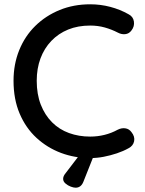

<svg xmlns="http://www.w3.org/2000/svg" viewBox="-20 -726 676 894"><path d="M578 -660Q600 -649 603.5 -626Q607 -603 592 -584Q581 -569 563.5 -567Q546 -565 529 -574Q500 -589 468 -598Q436 -607 400 -607Q343 -607 297.5 -588.5Q252 -570 219 -535.5Q186 -501 168.5 -454Q151 -407 151 -350Q151 -287 170 -238.5Q189 -190 222.5 -156.5Q256 -123 301.5 -106.5Q347 -90 400 -90Q434 -90 466.5 -98Q499 -106 528 -122Q546 -131 563.5 -128.5Q581 -126 592 -111Q609 -90 604.5 -68.5Q600 -47 579 -36Q554 -22 524 -12Q494 -2 463 4Q432 10 400 10Q328 10 264 -14Q200 -38 150 -84Q100 -130 71.5 -197Q43 -264 43 -350Q43 -427 69.5 -492.5Q96 -558 144.5 -605.5Q193 -653 258 -679.5Q323 -706 400 -706Q448 -706 493.5 -694Q539 -682 578 -660ZM332 148Q323 148 309.5 143Q296 138 285 128.5Q274 119 274 107Q274 94 285 81L366 -25H426L368 121Q357 148 332 148Z"/></svg>

Font: Quicksand Light SemiBold
Style: Regular
Weight: 600
Version: Version 3.004